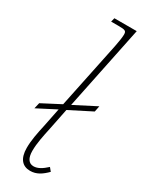

<svg xmlns="http://www.w3.org/2000/svg" viewBox="-206 -799 660 848"><g transform="rotate(30 124.0 -375.0)"><path d="M118 10C151 10 175 -7 200 -32L186 -49C163 -28 143 -15 121 -15C96 -15 83 -36 83 -72C83 -110 92 -152 101 -194L123 -303L235 -360L241 -390L130 -333L218 -760H104L99 -740H135C172 -740 177 -737 177 -718C177 -707 173 -679 168 -655L98 -318L4 -269L-3 -239L92 -288L73 -194C63 -149 55 -109 55 -71C55 -16 79 10 118 10Z"/></g></svg>

Font: Noto Serif SemiCondensed Thin
Style: Italic
Weight: 100
Width: 4
Italic angle: -12°
Designer: Monotype Design Team
Foundry: Monotype Imaging Inc.
Version: Version 2.013